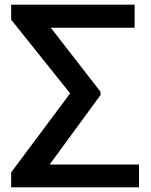

<svg xmlns="http://www.w3.org/2000/svg" viewBox="-20 -767 640 814"><path d="M27.3 27.3V-36.1L277.3 -371.1L27.3 -683.6V-747.1H550.8V-649.4H195.3L406.2 -377.9V-364.3L190.4 -69.3H569.3V27.3Z"/></svg>

Font: GenEi M Gothic v2 Medium
Style: Regular
Weight: 500
Version: Version 2.0